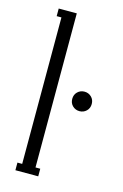

<svg xmlns="http://www.w3.org/2000/svg" viewBox="-108 -730 501 780"><g transform="rotate(15 143.0 -340.0)"><path d="M228 -299Q211 -299 199 -310.5Q187 -322 187 -340Q187 -358 199 -369.5Q211 -381 228 -381Q245 -381 257 -369.5Q269 -358 269 -340Q269 -322 257 -310.5Q245 -299 228 -299ZM39 0V-32H59V-648H39V-680H115V-32H135V0Z"/></g></svg>

Font: Margherita Variable
Style: Regular
Weight: 400
Designer: James Puckett
Foundry: Dunwich Type Founders
Version: Version 1.008